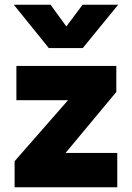

<svg xmlns="http://www.w3.org/2000/svg" viewBox="-20 -787 554 807"><path d="M41.4 0V-109.5L265.9 -365.8H48.9V-510H468.9V-400.5L255.6 -144.2H472.9V0ZM185.1 -585 38.1 -767H192.6L258.9 -675.8L327.1 -767H476.6L327.9 -585Z"/></svg>

Font: Geologica Thin
Style: Regular
Weight: 100
Version: Version 1.010;gftools[0.9.28]